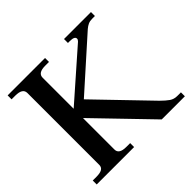

<svg xmlns="http://www.w3.org/2000/svg" viewBox="-169 -884 1067 1067"><g transform="rotate(-45 364.5 -350.0)"><path d="M713 -31V0H531L227 -315V-67Q227 -31 284 -31H314V0H20V-31H49Q78 -31 92.5 -39.5Q107 -48 107 -67V-632Q107 -669 49 -669H20V-700H314V-669H284Q227 -669 227 -632V-388L508 -635Q516 -643 516 -650Q516 -669 478 -669H463V-700H675V-669H653Q635 -669 622 -663Q609 -657 596 -646L304 -385L595 -83Q621 -57 640 -44Q659 -31 684 -31Z"/></g></svg>

Font: Taviraj Medium
Style: Regular
Weight: 500
Designer: Katatrad Team
Foundry: CadsonDemak
Version: Version 1.001